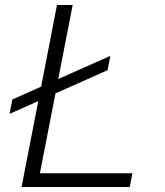

<svg xmlns="http://www.w3.org/2000/svg" viewBox="-20 -750 660 770"><path d="M422.5 -526 213.5 -433 271.5 -730H208.5L145 -402.5L29.5 -351L18.5 -293.5L133.5 -344.5L66.5 0H500.5L511 -55H140L202.5 -375.5L411.5 -468.5Z"/></svg>

Font: Monaspace Neon ExtraLight
Style: Italic
Weight: 200
Italic angle: -11°
Designer: Riley Cran & the Lettermatic Team
Foundry: Lettermatic
Version: Version 1.200 (Monaspace Neon)